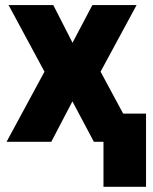

<svg xmlns="http://www.w3.org/2000/svg" viewBox="-20 -548 591 742"><path d="M260.3 -382.8 336.9 -528.3H507.8L368.7 -271L514.6 0H342.8L259.8 -156.2L178.2 0H5.4L151.9 -271L13.2 -528.3H186ZM544.4 173.8H379.9V-108.9H544.4Z"/></svg>

Font: Sadagaat-English
Style: Regular
Weight: 900
Designer: Ahmed alsheikh
Foundry: Ahmed alsheikh Design
Version: Version 2.137;January 17, 2018;FontCreator 11.0.0.2408 64-bi